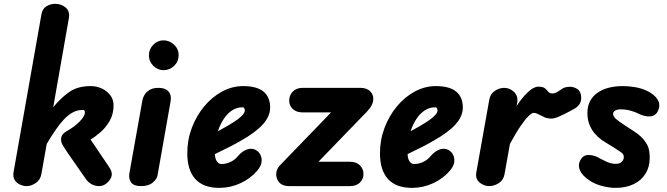

<svg xmlns="http://www.w3.org/2000/svg" viewBox="-20 -948 3398 978"><path d="M115.5 0Q99.5 0 82.2 -7.5Q65 -15 55 -30.8Q45 -46.5 49 -71L191 -874.5Q196.5 -904.5 217.2 -916.5Q238 -928.5 261 -928.5Q292 -928.5 314.2 -909.8Q336.5 -891 331 -856.5L251 -401.5Q288 -447.5 331.5 -478.5Q375 -509.5 441.5 -509.5Q472.5 -509.5 499 -497Q525.5 -484.5 542 -462.5Q558.5 -440.5 558.5 -411.5Q558.5 -366 538.2 -331.5Q518 -297 490.8 -273.8Q463.5 -250.5 441.5 -237L535 -98.5Q549.5 -77.5 549.5 -60Q549.5 -41 529.8 -20.5Q510 0 485 0Q465 0 447 -9.5Q429 -19 417.5 -36L327 -166Q314.5 -185 302.8 -203Q291 -221 291 -237Q291 -251.5 297.8 -261Q304.5 -270.5 312.5 -275.5Q362.5 -303.5 387.5 -330.8Q412.5 -358 412.5 -374Q412.5 -382.5 409.8 -385.2Q407 -388 400.5 -388Q374 -388 350.5 -375.2Q327 -362.5 305.2 -339.2Q283.5 -316 262 -284.5Q240.5 -253 218 -215L191 -62.5Q186 -32 162.5 -16Q139 0 115.5 0Z M698 0Q661.5 0 648.2 -18.5Q635 -37 638.5 -62.5L706 -440.5Q707.5 -449 715.2 -463.2Q723 -477.5 740.5 -489Q758 -500.5 788 -500.5Q822 -500.5 838.2 -482Q854.5 -463.5 849 -432L782 -52.5Q779.5 -37 758.5 -18.5Q737.5 0 698 0ZM738.5 -666.5Q738.5 -697 760.5 -719.8Q782.5 -742.5 813 -742.5Q842.5 -742.5 866.2 -720.8Q890 -699 890 -666.5Q890 -635 867.2 -612.8Q844.5 -590.5 813 -590.5Q783 -590.5 760.8 -612.8Q738.5 -635 738.5 -666.5Z M1097 9Q1016 9 975 -36Q934 -81 934 -167.5Q934 -235.5 957.2 -297Q980.5 -358.5 1020.5 -406.5Q1060.5 -454.5 1111.8 -482Q1163 -509.5 1218.5 -509.5Q1287.5 -509.5 1321.8 -481.8Q1356 -454 1356 -400.5Q1356 -378 1346.8 -356.5Q1337.5 -335 1318.8 -314.2Q1300 -293.5 1272 -272.8Q1244 -252 1206.5 -231Q1183.5 -217.5 1149 -199.8Q1114.5 -182 1074.5 -163Q1075 -154.5 1076.2 -147.8Q1077.5 -141 1079.5 -135.5Q1083.5 -125.5 1090.8 -119Q1098 -112.5 1108 -112.5Q1131 -112.5 1153.8 -123Q1176.5 -133.5 1193.5 -154.5Q1216 -180.5 1242.2 -188Q1268.5 -195.5 1290 -179.5Q1300.5 -172 1307.5 -157Q1314.5 -142 1312.2 -122.2Q1310 -102.5 1291 -79.5Q1256.5 -38.5 1205 -14.8Q1153.5 9 1097 9ZM1090 -279.5Q1104 -287 1117.5 -294.8Q1131 -302.5 1145 -310.5Q1172.5 -326.5 1190.5 -340Q1208.5 -353.5 1217.8 -364.8Q1227 -376 1227 -385Q1227 -391.5 1224.2 -396.5Q1221.5 -401.5 1215 -401.5Q1187 -401.5 1163 -386.2Q1139 -371 1120.5 -343.5Q1102 -316 1090 -279.5Z M1451.5 0Q1419 0 1402.5 -18.8Q1386 -37.5 1387 -62.8Q1388 -88 1407 -107L1666.5 -375.5H1521.5Q1489.5 -375.5 1471.2 -393Q1453 -410.5 1453 -435.5Q1453 -462 1471.2 -481.2Q1489.5 -500.5 1521.5 -500.5H1815Q1848 -500.5 1865.8 -483Q1883.5 -465.5 1881.2 -438.5Q1879 -411.5 1852 -382.5L1602 -124H1763Q1795.5 -124 1813.5 -105.8Q1831.5 -87.5 1831.5 -61.5Q1831.5 -36.5 1813.5 -18.2Q1795.5 0 1763 0Z M2078.5 9Q1997.5 9 1956.5 -36Q1915.5 -81 1915.5 -167.5Q1915.5 -235.5 1938.8 -297Q1962 -358.5 2002 -406.5Q2042 -454.5 2093.2 -482Q2144.5 -509.5 2200 -509.5Q2269 -509.5 2303.2 -481.8Q2337.5 -454 2337.5 -400.5Q2337.5 -378 2328.2 -356.5Q2319 -335 2300.2 -314.2Q2281.5 -293.5 2253.5 -272.8Q2225.5 -252 2188 -231Q2165 -217.5 2130.5 -199.8Q2096 -182 2056 -163Q2056.5 -154.5 2057.8 -147.8Q2059 -141 2061 -135.5Q2065 -125.5 2072.2 -119Q2079.5 -112.5 2089.5 -112.5Q2112.5 -112.5 2135.2 -123Q2158 -133.5 2175 -154.5Q2197.5 -180.5 2223.8 -188Q2250 -195.5 2271.5 -179.5Q2282 -172 2289 -157Q2296 -142 2293.8 -122.2Q2291.5 -102.5 2272.5 -79.5Q2238 -38.5 2186.5 -14.8Q2135 9 2078.5 9ZM2071.5 -279.5Q2085.5 -287 2099 -294.8Q2112.5 -302.5 2126.5 -310.5Q2154 -326.5 2172 -340Q2190 -353.5 2199.2 -364.8Q2208.5 -376 2208.5 -385Q2208.5 -391.5 2205.8 -396.5Q2203 -401.5 2196.5 -401.5Q2168.5 -401.5 2144.5 -386.2Q2120.5 -371 2102 -343.5Q2083.5 -316 2071.5 -279.5Z M2472.5 0Q2445 0 2423 -18.2Q2401 -36.5 2406 -68.5L2472.5 -441.5Q2478 -470.5 2501.2 -485.5Q2524.5 -500.5 2548 -500.5Q2576 -500.5 2598.2 -479.8Q2620.5 -459 2614.5 -424.5L2611 -407.5Q2639.5 -450.5 2668.8 -478.5Q2698 -506.5 2722.5 -506.5Q2746 -506.5 2756 -498Q2766 -489.5 2772.8 -480.8Q2779.5 -472 2792.5 -472Q2807 -472 2821.8 -481.5Q2836.5 -491 2844 -496Q2858.5 -505.5 2881.2 -506Q2904 -506.5 2922.2 -493.5Q2940.5 -480.5 2940.5 -450Q2940.5 -428.5 2930.2 -415.2Q2920 -402 2905.8 -394Q2891.5 -386 2880 -380Q2860.5 -369.5 2833.2 -356.8Q2806 -344 2788.5 -344Q2768.5 -344 2752.2 -351.2Q2736 -358.5 2722.8 -365.8Q2709.5 -373 2697.5 -373Q2689.5 -373 2673 -357.5Q2656.5 -342 2632.5 -307.2Q2608.5 -272.5 2577.5 -215L2549.5 -58.5Q2544 -30 2520.2 -15Q2496.5 0 2472.5 0Z M3115 9Q3086 9 3050.2 0.2Q3014.5 -8.5 2987.5 -25.5Q2946 -52 2934 -81Q2922 -110 2938 -135Q2952.5 -160.5 2982.2 -158.5Q3012 -156.5 3035.5 -141Q3044.5 -136 3068.2 -124.8Q3092 -113.5 3116 -113.5Q3138 -113.5 3147.8 -124.5Q3157.5 -135.5 3157.5 -146.5Q3157.5 -155 3155 -160.2Q3152.5 -165.5 3144 -172Q3130 -182 3109 -195.2Q3088 -208.5 3064.5 -222.5Q3019 -249.5 2995.5 -287.2Q2972 -325 2972 -372Q2972 -437 3020.5 -473.2Q3069 -509.5 3153.5 -509.5Q3182.5 -509.5 3215 -504Q3247.5 -498.5 3275 -485.5Q3315 -466.5 3330.8 -439Q3346.5 -411.5 3329.5 -379Q3316.5 -355.5 3288.2 -355Q3260 -354.5 3232.5 -369Q3215.5 -378 3191.2 -384.5Q3167 -391 3141.5 -391Q3123.5 -391 3113.2 -384.5Q3103 -378 3103 -368Q3103 -355.5 3117.2 -342.5Q3131.5 -329.5 3163.5 -309Q3185 -295 3208.5 -279.8Q3232 -264.5 3244 -252.5Q3263.5 -234 3276.5 -210.8Q3289.5 -187.5 3289.5 -143.5Q3289.5 -98 3268.2 -63.5Q3247 -29 3207.8 -10Q3168.5 9 3115 9Z"/></svg>

Font: Edu VIC WA NT Hand
Style: Regular
Weight: 400
Designer: Tina and Corey Anderson, Eben Sorkin, Mirko Velimirovic
Foundry: Google for Education
Version: Version 1.000